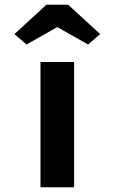

<svg xmlns="http://www.w3.org/2000/svg" viewBox="-20 -791 485 811"><path d="M151 0V-529H293V0ZM92 -603 41 -647 176 -771H268L403 -647L352 -603L207 -685H237Z"/></svg>

Font: Lexend Mega SemiBold
Style: Regular
Weight: 600
Designer: Bonnie Shaver-Troup, Thomas Jockin
Foundry: Lexend
Version: Version 1.007